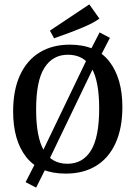

<svg xmlns="http://www.w3.org/2000/svg" viewBox="-20 -784 622 877"><path d="M280 9Q159 9 99.5 -67Q40 -143 40 -275Q40 -373 71.5 -441Q103 -509 161 -544.5Q219 -580 299 -580Q420 -580 479.5 -503Q539 -426 539 -295Q539 -199 508 -130.5Q477 -62 419 -26.5Q361 9 280 9ZM145 73 97 48 144 -44 158 -58 383 -526 388 -545 435 -636 482 -611 437 -524 423 -509 198 -41 193 -23ZM288 -36Q358 -36 395.5 -96.5Q433 -157 433 -289Q433 -414 398 -474Q363 -534 290 -534Q221 -534 183 -474.5Q145 -415 145 -284Q145 -157 180.5 -96.5Q216 -36 288 -36ZM227 -609 208 -644 388 -764 434 -699Q411 -682 375 -666Q339 -650 300 -635.5Q261 -621 227 -609Z"/></svg>

Font: Rasa Medium
Style: Regular
Weight: 500
Designer: Anna Giedrys (Yrsa+Rasa design), David Brezina (Yrsa art-direction, Rasa art-direction, design)
Foundry: Rosetta Type Foundry
Version: Version 2.004